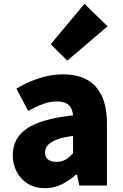

<svg xmlns="http://www.w3.org/2000/svg" viewBox="-20 -973 646 1007"><path d="M216 14Q164 14 126 -9.5Q88 -33 67.5 -72.5Q47 -112 47 -159Q47 -249 122 -299.5Q197 -350 363 -368Q361 -391 352 -407.5Q343 -424 324.5 -432.5Q306 -441 277 -441Q243 -441 207 -428Q171 -415 128 -391L66 -508Q104 -531 143.5 -547.5Q183 -564 225 -573.5Q267 -583 311 -583Q385 -583 436 -555Q487 -527 514 -469.5Q541 -412 541 -323V0H396L384 -57H379Q344 -26 303.5 -6Q263 14 216 14ZM277 -124Q304 -124 324 -136Q344 -148 363 -169V-260Q308 -253 275.5 -240Q243 -227 229.5 -210Q216 -193 216 -173Q216 -148 232.5 -136Q249 -124 277 -124ZM333 -655 246 -741 423 -953 544 -835Z"/></svg>

Font: Noto Sans SC Thin Black
Style: Regular
Weight: 900
Version: Version 2.004-H2;hotconv 1.0.118;makeotfexe 2.5.65603